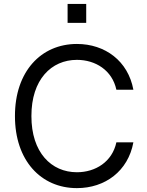

<svg xmlns="http://www.w3.org/2000/svg" viewBox="-20 -965 763 995"><path d="M426.8 -846.6V-944.6H330.3V-846.6ZM671.2 -500C643.8 -649.1 524.5 -737.2 378.6 -737.2C192.1 -737.2 57.2 -593.8 57.5 -363.6C57.2 -133.5 192.1 9.9 378.6 9.9C524.5 9.9 643.8 -78.1 671.2 -227.3H583.1C561.4 -126.4 474.8 -72.4 378.6 -72.4C246.1 -72.4 142.4 -174.7 142.8 -363.6C142.4 -552.6 246.1 -654.8 378.6 -654.8C474.8 -654.8 561.4 -600.9 583.1 -500Z"/></svg>

Font: Riot Sans 2.0
Style: Regular
Weight: 400
Designer: Rasmus Andersson
Foundry: rsms
Version: Version 3.006;hotconv 1.0.109;makeotfexe 2.5.65596